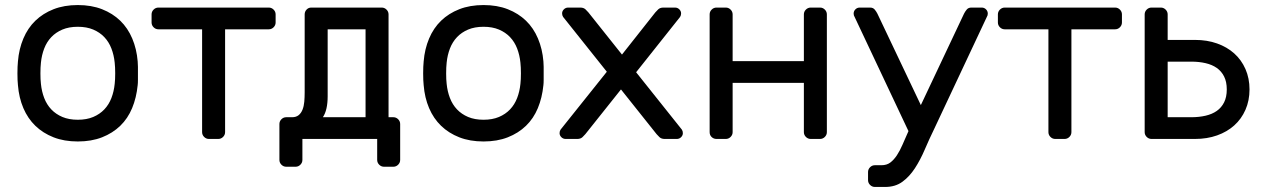

<svg xmlns="http://www.w3.org/2000/svg" viewBox="-20 -550 5000 760"><path d="M49 0ZM288 -530Q342 -530 384 -513.5Q426 -497 456 -468Q486 -439 503.5 -397.5Q521 -356 525 -307Q526 -298 526 -285.5Q526 -273 526 -259.5Q526 -246 526 -233.5Q526 -221 525 -213Q520 -163 503 -122Q486 -81 456 -52Q426 -23 384 -6.5Q342 10 288 10Q234 10 192 -6.5Q150 -23 120 -52Q90 -81 72.5 -122Q55 -163 51 -213Q50 -221 49.5 -233.5Q49 -246 49 -259.5Q49 -273 49.5 -285.5Q50 -298 51 -307Q55 -356 72.5 -397.5Q90 -439 120 -468Q150 -497 192 -513.5Q234 -530 288 -530ZM434 -218Q436 -235 436 -259.5Q436 -284 434 -302Q431 -332 421 -358Q411 -384 393 -403Q375 -422 349 -433Q323 -444 288 -444Q253 -444 227 -433Q201 -422 183 -403Q165 -384 155 -358Q145 -332 142 -302Q140 -284 140 -259.5Q140 -235 142 -218Q145 -188 155 -162Q165 -136 183 -117Q201 -98 227 -87Q253 -76 288 -76Q323 -76 349 -87Q375 -98 393 -117Q411 -136 421 -162Q431 -188 434 -218Z M1044 -520Q1055 -520 1063 -512Q1071 -504 1071 -493V-461Q1071 -450 1063 -442Q1055 -434 1044 -434H871V-27Q871 -16 863 -8Q855 0 844 0H807Q796 0 788 -8Q780 -16 780 -27V-434H607Q596 -434 588 -442Q580 -450 580 -461V-493Q580 -504 588 -512Q596 -520 607 -520Z M1186 -493Q1186 -504 1193.5 -512Q1201 -520 1212 -520H1491Q1502 -520 1510 -512Q1518 -504 1518 -493V-86H1537Q1548 -86 1556 -78Q1564 -70 1564 -59V83Q1564 94 1556 102Q1548 110 1537 110H1500Q1489 110 1481 102Q1473 94 1473 83V0H1177V83Q1177 94 1169 102Q1161 110 1150 110H1113Q1102 110 1094 102Q1086 94 1086 83V-59Q1086 -70 1094 -78Q1102 -86 1113 -86H1136Q1152 -86 1162 -94Q1172 -102 1177.5 -116Q1183 -130 1184.5 -147.5Q1186 -165 1186 -185ZM1427 -434H1277V-169Q1277 -114 1258 -86H1427Z M1655 0ZM1894 -530Q1948 -530 1990 -513.5Q2032 -497 2062 -468Q2092 -439 2109.5 -397.5Q2127 -356 2131 -307Q2132 -298 2132 -285.5Q2132 -273 2132 -259.5Q2132 -246 2132 -233.5Q2132 -221 2131 -213Q2126 -163 2109 -122Q2092 -81 2062 -52Q2032 -23 1990 -6.5Q1948 10 1894 10Q1840 10 1798 -6.5Q1756 -23 1726 -52Q1696 -81 1678.5 -122Q1661 -163 1657 -213Q1656 -221 1655.5 -233.5Q1655 -246 1655 -259.5Q1655 -273 1655.5 -285.5Q1656 -298 1657 -307Q1661 -356 1678.5 -397.5Q1696 -439 1726 -468Q1756 -497 1798 -513.5Q1840 -530 1894 -530ZM2040 -218Q2042 -235 2042 -259.5Q2042 -284 2040 -302Q2037 -332 2027 -358Q2017 -384 1999 -403Q1981 -422 1955 -433Q1929 -444 1894 -444Q1859 -444 1833 -433Q1807 -422 1789 -403Q1771 -384 1761 -358Q1751 -332 1748 -302Q1746 -284 1746 -259.5Q1746 -235 1748 -218Q1751 -188 1761 -162Q1771 -136 1789 -117Q1807 -98 1833 -87Q1859 -76 1894 -76Q1929 -76 1955 -87Q1981 -98 1999 -117Q2017 -136 2027 -162Q2037 -188 2040 -218Z M2195 0ZM2438 -196 2297 -19Q2293 -14 2285.5 -7Q2278 0 2265 0H2219Q2209 0 2202 -7Q2195 -14 2195 -23Q2195 -31 2199 -37L2382 -266L2209 -483Q2205 -489 2205 -497Q2205 -506 2212 -513Q2219 -520 2229 -520H2277Q2290 -520 2297.5 -513Q2305 -506 2309 -501L2442 -334L2574 -501Q2578 -506 2585.5 -513Q2593 -520 2606 -520H2652Q2662 -520 2669 -513Q2676 -506 2676 -497Q2676 -489 2672 -483L2498 -264L2679 -37Q2683 -31 2683 -23Q2683 -14 2676 -7Q2669 0 2659 0H2611Q2598 0 2590.5 -7Q2583 -14 2579 -19Z M3226 -520Q3237 -520 3245 -512Q3253 -504 3253 -493V-27Q3253 -16 3245 -8Q3237 0 3226 0H3189Q3178 0 3170 -8Q3162 -16 3162 -27V-222H2880V-27Q2880 -16 2872 -8Q2864 0 2853 0H2816Q2805 0 2797 -7.5Q2789 -15 2789 -27V-493Q2789 -504 2797 -512Q2805 -520 2816 -520H2853Q2864 -520 2872 -512Q2880 -504 2880 -493V-308H3162V-493Q3162 -504 3170 -512Q3178 -520 3189 -520Z M3360 -489Q3359 -492 3359 -496Q3359 -506 3366 -513Q3373 -520 3383 -520H3424Q3436 -520 3442.5 -512Q3449 -504 3453 -496L3625 -134L3796 -496Q3800 -504 3806.5 -512Q3813 -520 3825 -520H3866Q3876 -520 3883 -513Q3890 -506 3890 -496Q3890 -492 3889 -489L3678 -40Q3658 1 3640.5 42Q3623 83 3601.5 116Q3580 149 3552 169.5Q3524 190 3484 190H3443Q3432 190 3424 182Q3416 174 3416 163V131Q3416 120 3424 112Q3432 104 3443 104H3469Q3490 104 3504 93.5Q3518 83 3530 65Q3542 47 3552.5 22.5Q3563 -2 3576 -31Z M4394 -520Q4405 -520 4413 -512Q4421 -504 4421 -493V-461Q4421 -450 4413 -442Q4405 -434 4394 -434H4221V-27Q4221 -16 4213 -8Q4205 0 4194 0H4157Q4146 0 4138 -8Q4130 -16 4130 -27V-434H3957Q3946 -434 3938 -442Q3930 -450 3930 -461V-493Q3930 -504 3938 -512Q3946 -520 3957 -520Z M4538 0Q4527 0 4519 -8Q4511 -16 4511 -27V-493Q4511 -504 4519 -512Q4527 -520 4538 -520H4575Q4586 -520 4594 -512Q4602 -504 4602 -493V-392H4710Q4758 -392 4797.5 -378Q4837 -364 4865.5 -338.5Q4894 -313 4910 -276.5Q4926 -240 4926 -196Q4926 -152 4910 -115.5Q4894 -79 4865.5 -53.5Q4837 -28 4797.5 -14Q4758 0 4710 0ZM4836 -196Q4836 -226 4825.5 -247Q4815 -268 4796.5 -281Q4778 -294 4752 -300Q4726 -306 4696 -306H4602V-86H4696Q4726 -86 4752 -92Q4778 -98 4796.5 -111Q4815 -124 4825.5 -145Q4836 -166 4836 -196Z"/></svg>

Font: Rubik
Style: Regular
Weight: 400
Designer: Hubert & Fischer
Foundry: Hubert & Fischer
Version: Version 1.002; ttfautohint (v1.6)